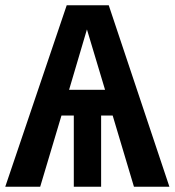

<svg xmlns="http://www.w3.org/2000/svg" viewBox="-25 -711 665 731"><path d="M485 0 404 -271H360V0H256V-271H209L128 0H-5L229 -691H389L620 0ZM238 -369H375L306 -599Z"/></svg>

Font: FiraGO Medium
Style: Regular
Weight: 500
Designer: bBox Type
Foundry: bBox Type GmbH
Version: Version 1.001;PS 001.001;hotconv 1.0.88;makeotf.lib2.5.64775